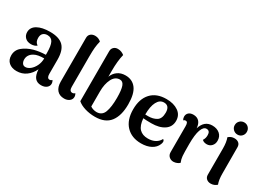

<svg xmlns="http://www.w3.org/2000/svg" viewBox="-35 -1379 2744 2039"><g transform="rotate(30 1337.0 -359.5)"><path d="M559 -59Q559 -30 534 -10Q509 10 467 10Q419 10 392 -21.5Q365 -53 361 -124Q333 -63 283 -26.5Q233 10 167 10Q108 10 72 -21Q36 -52 36 -108Q36 -172 85 -213Q134 -254 209 -276Q274 -294 352 -296V-321Q352 -406 332 -446Q312 -486 263 -486Q231 -486 211 -467.5Q191 -449 191 -411Q191 -358 227 -337Q216 -326 197.5 -320Q179 -314 158 -314Q112 -314 85.5 -340Q59 -366 59 -406Q59 -465 116 -497.5Q173 -530 271 -530Q382 -530 433.5 -479Q485 -428 485 -313V-139Q485 -86 518 -86Q525 -86 533 -89.5Q541 -93 546 -100Q559 -81 559 -59ZM356 -254Q277 -254 238 -232Q210 -218 193.5 -194Q177 -170 177 -139Q177 -112 189.5 -93Q202 -74 227 -74Q256 -74 286 -98Q316 -122 336 -163.5Q356 -205 356 -254Z M631 -128V-665Q631 -697 652 -715Q673 -733 706 -733Q730 -733 749 -724Q768 -715 779 -704Q768 -661 764 -619Q760 -577 760 -509V-139Q760 -86 796 -86Q804 -86 813 -89.5Q822 -93 826 -100Q839 -81 839 -59Q839 -29 813.5 -9.5Q788 10 751 10Q693 10 662 -26.5Q631 -63 631 -128Z M915 -52V-665Q915 -696 934.5 -714.5Q954 -733 984 -733Q1010 -733 1030.5 -724Q1051 -715 1064 -704Q1043 -620 1043 -497V-426Q1061 -474 1100.5 -502Q1140 -530 1196 -530Q1280 -530 1326.5 -468.5Q1373 -407 1373 -277Q1373 -138 1314.5 -62Q1256 14 1131 14Q1066 14 1008 -3.5Q950 -21 915 -52ZM1235 -277Q1235 -374 1219 -418Q1203 -462 1166 -462Q1107 -462 1075.5 -399.5Q1044 -337 1044 -246V-62Q1058 -51 1079.5 -44.5Q1101 -38 1122 -38Q1188 -39 1211.5 -102Q1235 -165 1235 -277Z M1893 -117Q1893 -104 1886 -87Q1867 -39 1817 -12.5Q1767 14 1696 14Q1580 14 1512 -57.5Q1444 -129 1444 -259Q1444 -386 1510 -458Q1576 -530 1698 -530Q1787 -530 1844 -490.5Q1901 -451 1901 -379Q1901 -306 1842 -266Q1783 -226 1684 -226Q1620 -226 1585 -230Q1592 -143 1629.5 -105Q1667 -67 1733 -67Q1786 -67 1823 -88Q1860 -109 1877 -144Q1893 -137 1893 -117ZM1583 -276V-275L1617 -274Q1679 -274 1720.5 -300Q1762 -326 1762 -400Q1762 -485 1693 -485Q1641 -485 1612 -429.5Q1583 -374 1583 -276Z M2388 -416Q2388 -378 2365 -353Q2342 -328 2307 -327Q2267 -327 2248 -348Q2259 -366 2263 -381Q2267 -396 2267 -416Q2267 -442 2256 -455.5Q2245 -469 2223 -469Q2186 -469 2165 -410.5Q2144 -352 2144 -236Q2144 -129 2147 -91.5Q2150 -54 2165 -18Q2154 -7 2135 1.5Q2116 10 2091 11Q2060 11 2038 -9Q2016 -29 2016 -63V-380Q2016 -408 2009.5 -420.5Q2003 -433 1989 -433Q1970 -433 1963 -421Q1951 -441 1951 -462Q1951 -492 1971.5 -510.5Q1992 -529 2029 -529Q2073 -529 2099 -502Q2125 -475 2129 -421Q2163 -530 2260 -530Q2317 -530 2352.5 -499.5Q2388 -469 2388 -416Z M2462 -653Q2462 -685 2484 -706.5Q2506 -728 2537 -728Q2568 -728 2589 -706.5Q2610 -685 2610 -653Q2610 -622 2589 -600.5Q2568 -579 2537 -579Q2506 -579 2484 -600.5Q2462 -622 2462 -653ZM2625 -15Q2593 14 2550 14Q2519 14 2498.5 -4Q2478 -22 2478 -53V-375Q2478 -451 2459 -502Q2490 -530 2531 -530Q2564 -530 2584.5 -512.5Q2605 -495 2605 -463L2606 -141Q2606 -62 2625 -15Z"/></g></svg>

Font: Arima Madurai Black
Style: Regular
Weight: 900
Designer: Joana Correia and Natanael Gama
Foundry: NDISCOVER
Version: Version 1.020